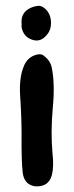

<svg xmlns="http://www.w3.org/2000/svg" viewBox="-20 -634 259 676"><path d="M166 -257Q158 -168 165 -92Q170 -49 163 -19Q152 25 104 22Q66 17 60 -25Q55 -70 56 -161Q56 -221 51 -295Q47 -357 62 -396Q75 -434 111 -442Q125 -445 133 -439Q157 -421 162 -397Q174 -339 166 -257ZM58 -530Q55 -538 56 -553Q54 -581 73 -597Q87 -609 110 -613Q125 -616 138 -604Q158 -587 159.5 -557.5Q161 -528 143 -509Q123 -486 97 -493Q67 -501 58 -530Z"/></svg>

Font: LXGW WenKai & Jojoba
Style: Regular
Weight: 400
Designer: LXGW / Fontworks Inc.
Foundry: LXGW / Fontworks Inc.
Version: Version 1.501;January 22, 2025;FontCreator 15.0.0.2927 64-bi